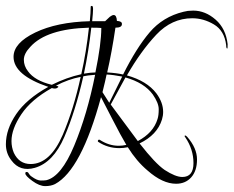

<svg xmlns="http://www.w3.org/2000/svg" viewBox="-21 -577 793 652"><path d="M287 -554Q287 -557 291 -557Q295 -557 295 -546Q295 -535 292 -505H336L352 -520Q360 -526 365 -526Q375 -526 376 -506Q394 -505 393 -495Q393 -483 371 -483Q359 -401 343 -331Q376 -329 397 -324Q442 -414 487 -467Q532 -520 602 -537L617 -540Q626 -541 635 -541Q676 -541 711 -510.5Q746 -480 752 -427Q752 -412 751 -412Q747 -412 747 -424Q741 -473 705.5 -494Q670 -515 632 -515Q562 -515 509.5 -459Q457 -403 410 -321Q478 -302 510 -260Q533 -229 533 -197Q533 -184 529 -171Q513 -119 453 -90Q506 -22 538 0Q575 24 598 24Q636 24 636 -23Q636 -70 608 -111Q606 -113 606 -115Q606 -117 608 -117Q610 -117 615 -112Q648 -74 648 -35.5Q648 3 628.5 25Q609 47 577 47Q531 47 480 2Q443 -29 413 -77Q398 -74 384 -74Q345 -74 313 -95Q310 -97 312 -100.5Q314 -104 318 -102Q349 -82 382 -82Q395 -82 408 -85Q390 -115 360 -173.5Q330 -232 322 -247Q255 0 166 48Q152 55 132.5 55Q113 55 89 37.5Q65 20 65 12Q65 7 69 7Q73 7 74.5 9Q76 11 79 15.5Q82 20 87 23Q105 36 117.5 36Q130 36 136 35Q187 23 231 -82.5Q275 -188 302 -323Q275 -321 262 -318Q235 -199 197.5 -112Q160 -25 97 -7Q47 7 18 -32Q-1 -56 -1 -87Q-1 -138 34 -189.5Q69 -241 143 -282Q25 -322 25 -384Q25 -431 98.5 -466.5Q172 -502 284 -505Q287 -535 287 -554ZM18 -98Q18 -77 26 -58Q44 -20 83 -20Q149 -20 192 -119Q229 -206 253 -316Q211 -308 169 -286L173 -285Q181 -283 174 -279Q168 -274 155 -278Q85 -239 51.5 -189Q18 -139 18 -98ZM82 -418Q60 -395 60 -374Q60 -353 74 -335Q97 -303 155 -289Q205 -314 255 -325Q272 -400 281 -483Q137 -479 82 -418ZM355 -222 447 -98Q500 -126 514 -173Q518 -185 518 -206Q518 -227 498 -256Q469 -296 405 -314ZM303 -331Q323 -428 323 -482Q312 -483 289 -483Q280 -403 264 -327Q288 -331 303 -331ZM341 -324Q337 -304 327 -264L350 -228L394 -317Q363 -323 341 -324Z"/></svg>

Font: Lovers Quarrel
Style: Regular
Weight: 400
Designer: Robert E. Leuschke
Foundry: Robert E. Leuschke
Version: Version 1.001